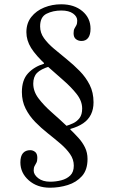

<svg xmlns="http://www.w3.org/2000/svg" viewBox="-20 -672 531 895"><path d="M308 -71V-62L285 -84Q303 -89 321 -97.5Q339 -106 351 -122Q363 -138 363 -166Q363 -201 337.5 -233.5Q312 -266 274.5 -298.5Q237 -331 199 -365Q147 -413 125 -448.5Q103 -484 103 -522Q103 -564 126 -593Q149 -622 186 -637Q223 -652 265 -652Q326 -652 364 -620Q402 -588 402 -538Q402 -510 391 -495.5Q380 -481 360 -481Q345 -481 334 -489.5Q323 -498 323 -517Q323 -532 327.5 -539.5Q332 -547 336 -554.5Q340 -562 340 -576Q340 -595 320.5 -609Q301 -623 266 -623Q227 -623 197 -608Q167 -593 167 -549Q167 -519 185 -494Q203 -469 231.5 -445Q260 -421 291.5 -395.5Q323 -370 351.5 -341Q380 -312 398 -276.5Q416 -241 416 -195Q416 -163 404 -138.5Q392 -114 368 -97.5Q344 -81 308 -71ZM213 203Q153 203 114 168.5Q75 134 75 85Q75 56 87 42Q99 28 121 28Q133 28 143.5 36Q154 44 154 64Q154 78 150 86Q146 94 141.5 101.5Q137 109 137 123Q137 142 158 158.5Q179 175 214 175Q240 175 265.5 168.5Q291 162 307.5 146Q324 130 324 100Q324 71 306.5 46Q289 21 261.5 -2.5Q234 -26 203 -50.5Q172 -75 144.5 -103Q117 -131 99.5 -165.5Q82 -200 82 -243Q82 -299 110.5 -330Q139 -361 185 -375V-383L213 -363Q170 -350 152.5 -332Q135 -314 135 -282Q135 -246 159.5 -213.5Q184 -181 221 -148.5Q258 -116 295 -81L303 -73Q326 -51 345.5 -29.5Q365 -8 376.5 16Q388 40 388 69Q388 120 362 149Q336 178 296 190.5Q256 203 213 203Z"/></svg>

Font: STIX Two Text
Style: Regular
Weight: 400
Designer: Ross Mills, John Hudson & Paul Hanslow, Tiro Typeworks Ltd; with prior portions MicroPress Inc., and Coen Hoffman.
Foundry: Tiro Typeworks Ltd
Version: Version 2.13 b171